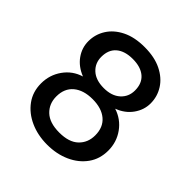

<svg xmlns="http://www.w3.org/2000/svg" viewBox="-193 -853 1007 1007"><g transform="rotate(45 310.0 -350.0)"><path d="M310 12Q240 12 183.5 -13.5Q127 -39 93.5 -85Q60 -131 60 -193Q60 -256 95.5 -306Q131 -356 190 -374Q137 -395 108 -435.5Q79 -476 79 -525Q79 -576 106 -618.5Q133 -661 184.5 -686.5Q236 -712 310 -712Q384 -712 435.5 -686.5Q487 -661 514 -618.5Q541 -576 541 -525Q541 -477 511.5 -435.5Q482 -394 429 -374Q488 -355 523.5 -305.5Q559 -256 559 -193Q559 -131 526 -85Q493 -39 436.5 -13.5Q380 12 310 12ZM310 -408Q368 -408 401.5 -438Q435 -468 435 -515Q435 -568 402 -596Q369 -624 310 -624Q251 -624 218 -596Q185 -568 185 -515Q185 -468 218 -438Q251 -408 310 -408ZM310 -78Q382 -78 418 -112.5Q454 -147 454 -201Q454 -261 415.5 -293.5Q377 -326 310 -326Q243 -326 204 -293.5Q165 -261 165 -201Q165 -147 201.5 -112.5Q238 -78 310 -78Z"/></g></svg>

Font: Ultramarine Medium
Style: Regular
Weight: 500
Designer: Colophon Foundry, Jonny Pinhorn
Foundry: Colophon Foundry
Version: Version 1.200; ttfautohint (v1.8.3)